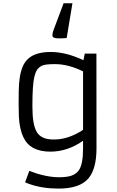

<svg xmlns="http://www.w3.org/2000/svg" viewBox="-20 -904 706 1157"><path d="M482.9 -541 490.7 -581.1H561L561.5 -10.7Q561.5 114.7 512.2 171.9Q459.5 232.4 334 232.4Q236.3 232.4 160.6 206.1Q141.6 199.7 131.3 194.3L156.7 125.5Q165.5 128.4 182.6 135Q199.7 141.6 223.6 147.9Q284.2 164.1 334.7 164.1Q385.3 164.1 412.6 153.8Q439.9 143.6 455.1 122.1Q480.5 85.9 480.5 -9.3V-55.7Q387.2 9.8 283.2 9.8Q161.6 9.8 121.1 -76.7Q97.7 -125.5 93.8 -200.2Q92.3 -234.4 92.3 -275.6Q92.3 -316.9 93 -358.9Q93.8 -400.9 99.1 -436.5Q104.5 -472.2 116 -500.7Q127.4 -529.3 148.9 -549.3Q193.4 -590.8 285.9 -590.8Q378.4 -590.8 482.9 -541ZM480.5 -473.6Q392.6 -517.6 310.5 -517.6Q251 -517.6 231.9 -507.8Q212.9 -498 202.9 -482.4Q192.9 -466.8 186.5 -439.5Q175.3 -388.2 175.3 -270.5V-259.8Q175.3 -151.4 202.1 -107.9Q229 -63.5 300.3 -63.5H307.6Q375 -63.5 445.3 -100.6Q465.3 -110.8 480.5 -121.6ZM368.2 -673.8Q356.4 -672.9 347.7 -672.9H329.1Q314.5 -672.9 305.2 -677Q295.9 -681.2 295.9 -689.9Q295.9 -706.5 301.3 -719.2L363.3 -884.3H416.5L381.8 -674.8Z"/></svg>

Font: Armata
Style: Regular
Weight: 400
Designer: Viktoriya Grabowska
Foundry: Viktoriya Grabowska
Version: Version 1.002